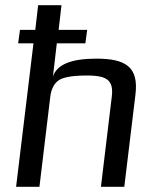

<svg xmlns="http://www.w3.org/2000/svg" viewBox="-20 -720 544 740"><path d="M351 -494C254 -494 199 -471 184 -425L199 -553H309L316 -605H206L217 -700H127L116 -605H57L50 -553H109L42 0H132L174 -349C178 -378 189 -399 207 -411C225 -423 262 -429 317 -429C340 -429 358 -427 373 -423C406 -413 416 -390 411 -349L369 0H459L502 -355C515 -461 466 -494 351 -494Z"/></svg>

Font: Gamestation Display
Style: Italic
Weight: 400
Designer: Jonas Hecksher
Foundry: Jonas Hecksher, Playtypeª, e-types AS
Version: Version 1.003